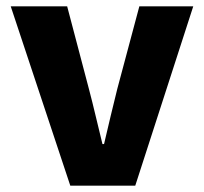

<svg xmlns="http://www.w3.org/2000/svg" viewBox="-20 -589 647 609"><path d="M203 0H409L593 -569H422L352 -307C338 -251 324 -192 310 -132H305C290 -192 277 -251 262 -307L193 -569H14Z"/></svg>

Font: Noto Sans JP Black
Style: Regular
Weight: 900
Designer: Ryoko NISHIZUKA  (kana, bopomofo & ideographs); Paul D. Hunt (Latin, Greek & Cyrillic); Sandoll Communications , Soo-you
Foundry: Adobe
Version: Version 2.002;hotconv 1.0.116;makeotfexe 2.5.65601